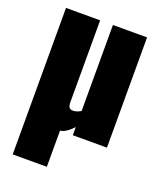

<svg xmlns="http://www.w3.org/2000/svg" viewBox="-142 -667 789 946"><g transform="rotate(20 253.0 -194.0)"><path d="M39 190V-578H218V-150Q218 -131 224 -122Q230 -113 246 -114Q263 -114 285 -127V-578H464V0H285V-43Q260 -15 235 -4Q226 0 218 0V190Z"/></g></svg>

Font: Oswald Heavy
Style: Regular
Weight: 400
Designer: Vernon Adams
Foundry: Vernon Adams
Version: Version 4.101